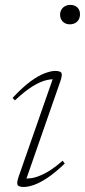

<svg xmlns="http://www.w3.org/2000/svg" viewBox="-20 -732 338 762"><path d="M53.5 -29.5 193 -429 205.5 -417.5Q187.5 -419 164.8 -414Q142 -409 111.5 -390.8Q81 -372.5 39 -333.5L30 -343.5Q68.5 -385 100.5 -408.5Q132.5 -432 157.5 -441.2Q182.5 -450.5 198.5 -450.5Q221 -450.5 224.2 -441.5Q227.5 -432.5 220 -411L80.5 -10.5L67.5 -23.5Q84.5 -22 106.2 -25.2Q128 -28.5 158 -43.8Q188 -59 228.5 -94L237 -83Q200 -47.5 169.8 -27.2Q139.5 -7 115.8 1.5Q92 10 74.5 10Q53 10 49.5 1.2Q46 -7.5 53.5 -29.5ZM218.5 -673.5Q218.5 -685 223.8 -693.8Q229 -702.5 238.2 -707.5Q247.5 -712.5 259 -712.5Q277 -712.5 287.2 -702.2Q297.5 -692 297.5 -676Q297.5 -664 292.8 -655Q288 -646 278.8 -640.8Q269.5 -635.5 257 -635.5Q240 -635.5 229.2 -646.2Q218.5 -657 218.5 -673.5Z"/></svg>

Font: Newsreader 16pt 16pt ExtraLight
Style: Italic
Weight: 250
Italic angle: -17°
Version: Version 1.003